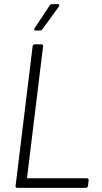

<svg xmlns="http://www.w3.org/2000/svg" viewBox="-20 -916 499 936"><path d="M154 -767H175C180 -767 184 -770 187 -774L267 -884C271 -891 269 -896 261 -896H234C229 -896 224 -893 222 -889L149 -779C144 -772 147 -767 154 -767ZM64 0H398C404 0 408 -4 409 -10L412 -37C413 -43 409 -47 403 -47H115C113 -47 112 -49 112 -51L190 -690C191 -696 188 -700 182 -700H150C144 -700 140 -696 139 -690L56 -10C55 -4 58 0 64 0Z"/></svg>

Font: Barlow Semi Condensed Light
Style: Italic
Weight: 300
Width: 4
Italic angle: -7°
Designer: Jeremy Tribby
Foundry: Tribby Type
Version: Version 1.422;hotconv 1.0.109;makeotfexe 2.5.65596